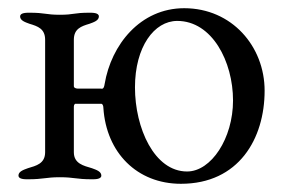

<svg xmlns="http://www.w3.org/2000/svg" viewBox="-20 -434 700 468"><path d="M235 -229C233 -215 228 -218 226 -218H170C167 -218 160 -219 160 -224V-337C160 -364 178 -370 198 -376C209 -380 221 -384 221 -394C221 -403 206 -403 198 -403C159 -403 161 -398 126 -398C91 -398 91 -403 52 -403C44 -403 29 -403 29 -394C29 -384 41 -380 52 -376C72 -370 90 -364 90 -337V-63C90 -35 68 -30 48 -24C37 -20 25 -16 25 -6C25 3 40 3 48 3C87 3 91 -2 126 -2C161 -2 165 3 204 3C212 3 227 3 227 -6C227 -16 215 -20 204 -24C184 -30 160 -35 160 -63V-174C160 -179 163 -181 163 -181H227C230 -181 232 -176 232 -171C239 -62 314 14 421 14C562 14 625 -96 625 -213C625 -321 545 -414 429 -414C322 -414 251 -325 235 -229ZM548 -189C548 -97 495 -16 436 -16C356 -16 309 -122 309 -221C309 -320 356 -383 412 -383C497 -383 548 -284 548 -189Z"/></svg>

Font: EB Garamond 12
Style: Regular
Weight: 400
Version: Version 0.016+